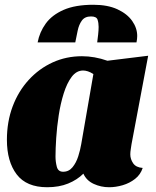

<svg xmlns="http://www.w3.org/2000/svg" viewBox="-20 -766 656 806"><path d="M178 20Q91 20 50 -34Q9 -88 9 -179Q9 -255 33 -319Q57 -383 100.5 -430.5Q144 -478 201 -504Q258 -530 324 -530Q377 -530 431 -511L602 -532L532 -160Q531 -152 529 -140Q527 -128 527 -118Q527 -98 539 -80.5Q551 -63 579 -61Q570 -33 547 -15Q524 3 495 11.5Q466 20 438 20Q404 20 373.5 6Q343 -8 330 -37Q304 -11 266 4.5Q228 20 178 20ZM245 -45Q269 -45 284.5 -64Q300 -83 308.5 -110Q317 -137 321 -161L372 -455Q360 -463 349 -466.5Q338 -470 329 -470Q301 -470 281 -443.5Q261 -417 247.5 -374Q234 -331 226.5 -282Q219 -233 216 -187Q213 -141 213 -109Q213 -87 218.5 -66Q224 -45 245 -45ZM138 -588Q146 -631 172 -667Q198 -703 247 -724.5Q296 -746 372 -746Q432 -746 473 -727Q514 -708 535 -678Q556 -648 556 -615Q556 -603 553 -588H388Q390 -603 392 -621Q394 -639 394 -653Q394 -670 389.5 -683.5Q385 -697 362 -697Q336 -697 323.5 -679.5Q311 -662 306 -637Q301 -612 296 -588Z"/></svg>

Font: Sansita Swashed Black
Style: Regular
Weight: 900
Designer: Pablo Cosgaya
Foundry: Omnibus-Type
Version: Version 1.003; ttfautohint (v1.8.3)